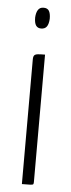

<svg xmlns="http://www.w3.org/2000/svg" viewBox="-51 -706 271 733"><g transform="rotate(5 84.5 -339.0)"><path d="M62 0V-477Q62 -489 66 -493.5Q70 -498 80 -499Q90 -500 107 -500V-12Q107 -6 105.5 -3.5Q104 -1 94.5 -0.5Q85 0 62 0ZM83 -598Q70 -598 63.5 -607.5Q57 -617 57 -638Q58 -657 65 -667.5Q72 -678 86 -678Q101 -678 107 -668Q113 -658 113 -638Q112 -618 105 -608Q98 -598 83 -598Z"/></g></svg>

Font: Yanone Kaffeesatz ExtraLight Light
Style: Regular
Weight: 300
Version: Version 2.003